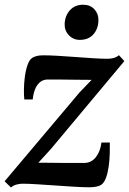

<svg xmlns="http://www.w3.org/2000/svg" viewBox="-28 -802 560 833"><path d="M369.5 -455.5Q356 -455.5 335.2 -455.8Q314.5 -456 291 -456.2Q267.5 -456.5 244.5 -456.8Q221.5 -457 203.2 -457Q185 -457 176 -457Q156.5 -456 143.2 -443.5Q130 -431 123 -411.8Q116 -392.5 114 -370.5H77.5Q75.5 -387 75.8 -413.5Q76 -440 79.8 -468.8Q83.5 -497.5 91.5 -520.2Q99.5 -543 112.5 -551.5Q118 -555 129.5 -558.5Q141 -562 159 -562Q186.5 -562 224.2 -559.8Q262 -557.5 302.5 -554.5Q343 -551.5 379 -549.2Q415 -547 437.5 -547Q453 -547 465.5 -550.5Q478 -554 488 -562.5L511.5 -537L194 -157L138.5 -96Q159 -96 185 -95.8Q211 -95.5 239 -95.2Q267 -95 292.5 -95Q318 -95 336.5 -95Q368 -95 387.8 -120Q407.5 -145 412 -183.5H448.5Q449 -164 448.2 -136.8Q447.5 -109.5 443.8 -81.5Q440 -53.5 432.2 -31.5Q424.5 -9.5 411 0Q405 4 392.2 7.2Q379.5 10.5 360 10.5Q332 10.5 291.8 8Q251.5 5.5 208.8 2.5Q166 -0.5 128.8 -2.8Q91.5 -5 69.5 -5Q57 -5 43.2 -1.2Q29.5 2.5 19.5 11.5L-8 -15.5L317.5 -401.5ZM318 -629Q290 -629 270.8 -649.2Q251.5 -669.5 252.5 -698.5Q254 -734 275.5 -757.8Q297 -781.5 332.5 -781.5Q363.5 -781.5 381.5 -761.8Q399.5 -742 399 -715Q399 -678.5 377.8 -653.8Q356.5 -629 318 -629Z"/></svg>

Font: Merriweather 28pt SemiBold
Style: Italic
Weight: 600
Italic angle: -7.8°
Version: Version 2.101